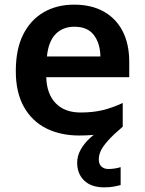

<svg xmlns="http://www.w3.org/2000/svg" viewBox="-20 -573 622 826"><path d="M405 113Q405 133 416.5 143.5Q428 154 446 154Q462 154 476 151.5Q490 149 499 146V223Q484 227 467.5 230Q451 233 428 233Q373 233 342.5 204Q312 175 312 127Q312 98 327 71Q342 44 366 22Q390 0 416 -16L508 -28Q468 6 445.5 31Q423 56 414 75Q405 94 405 113ZM299 -553Q373 -553 426 -523.5Q479 -494 507.5 -439Q536 -384 536 -307V-241H179Q181 -169 219.5 -129Q258 -89 327 -89Q379 -89 421 -99Q463 -109 508 -130V-28Q467 -8 424 1Q381 10 321 10Q241 10 179.5 -20.5Q118 -51 83 -113Q48 -175 48 -267Q48 -361 79.5 -424Q111 -487 167.5 -520Q224 -553 299 -553ZM300 -458Q250 -458 219 -426Q188 -394 182 -330H412Q411 -386 384 -422Q357 -458 300 -458Z"/></svg>

Font: Noto Sans NKo Unjoined SemiBold
Style: Regular
Weight: 600
Designer: Monotype Design Team
Foundry: Monotype Imaging Inc.
Version: Version 2.004